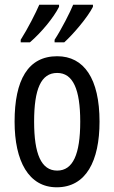

<svg xmlns="http://www.w3.org/2000/svg" viewBox="-20 -786 485 816"><path d="M375 -757V-766H291C279 -736 241 -661 212 -617V-606H253C291 -640 353 -713 375 -757ZM231 -757V-766H147C133 -733 98 -664 68 -617V-606H107C155 -647 208 -711 231 -757ZM403 -269C403 -452 337 -547 223 -547C99 -547 42 -446 42 -269C42 -101 102 10 221 10C346 10 403 -102 403 -269ZM125 -269C125 -407 154 -476 223 -476C290 -476 321 -407 321 -269C321 -130 290 -61 223 -61C155 -61 125 -132 125 -269Z"/></svg>

Font: Noto Sans Thai Looped ExtraCondensed
Style: Regular
Weight: 400
Width: 2
Designer: Sasikarn Vongin, Ben Mitchell
Foundry: The Fontpad Ltd
Version: Version 1.001